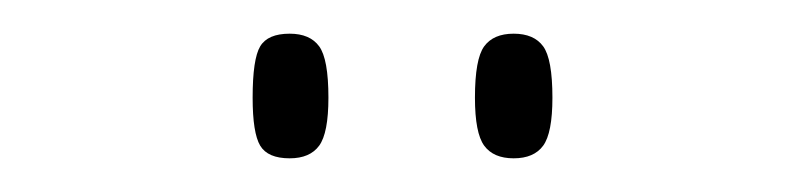

<svg xmlns="http://www.w3.org/2000/svg" viewBox="-20 -756 478 114"><path d="M285 -662Q273 -662 267.5 -669.5Q262 -677 262 -698Q262 -721 267.5 -728.5Q273 -736 285 -736Q297 -736 302.5 -728.5Q308 -721 308 -698Q308 -677 302.5 -669.5Q297 -662 285 -662ZM152 -662Q139 -662 134.5 -669.5Q130 -677 130 -698Q130 -721 134.5 -728.5Q139 -736 152 -736Q164 -736 169.5 -728.5Q175 -721 175 -698Q175 -677 169.5 -669.5Q164 -662 152 -662Z"/></svg>

Font: Noto Serif Thai ExtraCondensed Thin
Style: Regular
Weight: 100
Width: 2
Designer: Monotype Design Team
Foundry: Monotype Imaging Inc.
Version: Version 2.001; ttfautohint (v1.8.4.7-5d5b)